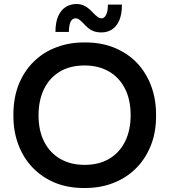

<svg xmlns="http://www.w3.org/2000/svg" viewBox="-20 -924 846 959"><path d="M486.5 -762Q456.5 -762 436.2 -773.5Q416 -785 397.5 -806.5Q385 -819.5 376 -826Q367 -832.5 357 -832.5Q325 -832.5 324 -764.5H257Q257 -812 270.5 -842.8Q284 -873.5 307.8 -888.8Q331.5 -904 362 -904Q386.5 -904 405.5 -893.2Q424.5 -882.5 445 -860Q458.5 -846 468.2 -839.2Q478 -832.5 488 -832.5Q500.5 -832.5 509.8 -849.5Q519 -866.5 519 -901H589Q589 -852.5 575.5 -821.8Q562 -791 538.8 -776.5Q515.5 -762 486.5 -762ZM406.5 15H398Q318 15 254 -11.5Q188 -39.5 142 -88Q95.5 -137 71 -203.5Q47 -268 47 -343.5V-352.5Q47 -434.5 73 -501Q100 -568.5 148 -615.5Q195.5 -663 261 -687.5Q325 -712 398.5 -712H407Q486.5 -712 551.5 -685.5Q618 -658 664.5 -609.5Q710.5 -560.5 735.5 -493.5Q759.5 -428.5 759.5 -352.5V-343.5Q759.5 -261.5 733 -196.5Q706 -129 658 -82Q610 -34.5 544.5 -9.5Q481 15 406.5 15ZM402.5 -100.5Q475.5 -100.5 527 -131.8Q578.5 -163 605.5 -218.8Q632.5 -274.5 632.5 -348Q632.5 -427 603.5 -482.8Q574.5 -538.5 522.8 -567.8Q471 -597 402.5 -597Q329.5 -597 278 -565.8Q226.5 -534.5 199.5 -478.5Q172.5 -422.5 172.5 -348Q172.5 -270 201.5 -214.5Q230.5 -159 282.2 -129.8Q334 -100.5 402.5 -100.5Z"/></svg>

Font: Acari Sans Neue
Style: Bold
Weight: 700
Designer: Alfredo Marco Pradil (font), Cristiano Sobral (main changes)
Foundry: Hanken Design Co. (font), Cristiano Sobral (main changes)
Version: Version 2.459;March 19, 2022;FontCreator 14.0.0.2808 64-bit;